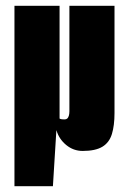

<svg xmlns="http://www.w3.org/2000/svg" viewBox="-20 -515 446 664"><path d="M30 129V-495H186V-105Q189 -103 194 -102.5Q199 -102 203 -102Q209 -102 212.5 -105Q216 -108 218 -114.5Q220 -121 220 -130V-495H376V-124Q376 -81 367 -51.5Q358 -22 334 -7.5Q310 7 266 7Q234 7 209 -13.5Q184 -34 175 -65L163 129Z"/></svg>

Font: Alumni Sans Thin Black
Style: Regular
Weight: 900
Version: Version 1.018